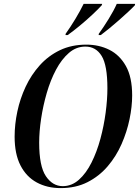

<svg xmlns="http://www.w3.org/2000/svg" viewBox="-20 -954 713 985"><path d="M291 11Q222 11 168.5 -18Q115 -47 85 -105.5Q55 -164 55 -253Q55 -316 69 -382Q83 -448 111.5 -509Q140 -570 184 -619Q228 -668 287.5 -696.5Q347 -725 423 -725Q488 -725 541 -698.5Q594 -672 626 -615Q658 -558 658 -464Q658 -407 644.5 -342Q631 -277 603.5 -214.5Q576 -152 532.5 -101Q489 -50 429 -19.5Q369 11 291 11ZM302 1Q348 1 385 -32Q422 -65 449.5 -120Q477 -175 495 -241.5Q513 -308 522 -376Q531 -444 531 -501Q531 -619 501.5 -667Q472 -715 418 -715Q371 -715 333.5 -682.5Q296 -650 267.5 -596.5Q239 -543 220 -477.5Q201 -412 191 -345.5Q181 -279 181 -222Q181 -101 215.5 -50Q250 1 302 1ZM487 -781Q511 -814 537.5 -857Q564 -900 579 -934H673L672 -927Q660 -914 638.5 -894Q617 -874 591.5 -851.5Q566 -829 541 -808.5Q516 -788 497 -774H486ZM317 -781Q342 -816 367 -857.5Q392 -899 409 -934H504L502 -927Q485 -908 454 -879Q423 -850 388.5 -821.5Q354 -793 327 -774H316Z"/></svg>

Font: Noto Serif Display Condensed SemiBold
Style: Italic
Weight: 600
Width: 3
Italic angle: -12°
Designer: Monotype Design Team
Foundry: Monotype Imaging Inc.
Version: Version 2.009